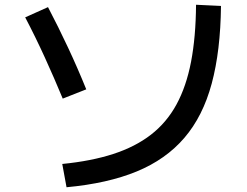

<svg xmlns="http://www.w3.org/2000/svg" viewBox="-20 -768 1040 808"><path d="M242 -78Q364 -90 456.5 -120Q549 -150 615 -201Q681 -252 722.5 -328Q764 -404 784 -508Q804 -612 805 -748L910 -743Q908 -554 871 -416.5Q834 -279 756 -188Q678 -97 555.5 -46.5Q433 4 260 20ZM244 -353Q208 -440 168.5 -526.5Q129 -613 86 -695L182 -738Q225 -656 266 -568.5Q307 -481 343 -392Z"/></svg>

Font: M PLUS 2 Medium
Style: Regular
Weight: 500
Designer: Coji Morishita
Foundry: UNDERFOREST DESIGN
Version: Version 1.001